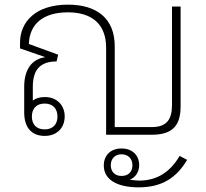

<svg xmlns="http://www.w3.org/2000/svg" viewBox="-20 -579 887 825"><path d="M172 5C227 5 258 -32 258 -79C258 -125 226 -162 173 -162C151 -162 134 -157 121 -147V-206C121 -275 149 -315 223 -315L230 -344L104 -390C107 -475 164 -526 272 -526C373 -526 436 -477 436 -374V0H632C724 0 756 -42 756 -122V-551H719V-127C719 -66 696 -33 633 -33H473V-380C473 -499 397 -559 272 -559C135 -559 66 -487 66 -395V-371L173 -334V-333C117 -325 84 -280 84 -207V-96C84 -33 114 5 172 5ZM172 -23C136 -23 117 -45 117 -78C117 -112 136 -134 172 -134C207 -134 227 -112 227 -78C227 -45 207 -23 172 -23ZM576 226C677 226 739 184 784 108L752 91C710 162 653 197 578 197C565 197 551 195 538 193C564 182 578 158 578 131C578 87 548 59 502 59C456 59 426 88 426 132C426 193 483 226 576 226ZM502 177C474 177 456 159 456 131C456 103 474 84 502 84C531 84 549 103 549 131C549 159 532 177 502 177Z"/></svg>

Font: Noto Sans Thai Looped ExtraLight
Style: Regular
Weight: 200
Designer: Sasikarn Vongin, Ben Mitchell
Foundry: The Fontpad Ltd
Version: Version 1.001